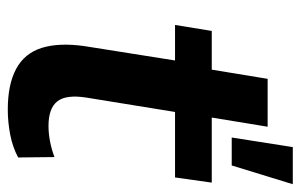

<svg xmlns="http://www.w3.org/2000/svg" viewBox="-156 -588 754 481"><g transform="rotate(90 220.5 -347.0)"><path d="M254 10Q191 10 152 -11Q113 -32 99.5 -75Q86 -118 95 -182L131 -409H42L57 -501H154L177 -641H297L274 -501H437L424 -409H260L224 -187Q216 -136 233.5 -114Q251 -92 295 -92Q314 -92 334.5 -96Q355 -100 373 -107L374 -16Q348 -2 316.5 4Q285 10 254 10ZM324 -551 348 -704H441L394 -551Z"/></g></svg>

Font: Nunito Sans 7pt SemiCondensed
Style: Bold Italic
Weight: 700
Width: 4
Italic angle: -9°
Designer: Vernon Adams
Foundry: Vernon Adams
Version: Version 3.101;gftools[0.9.27]